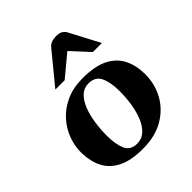

<svg xmlns="http://www.w3.org/2000/svg" viewBox="-209 -901 1054 1054"><g transform="rotate(-45 318.0 -373.5)"><path d="M41 -205.6Q39.6 -257.8 57.9 -309.1Q76.2 -360.4 113.5 -402.3Q150.9 -444.3 206.5 -469.7Q262.2 -495.1 335.9 -495.1Q429.7 -495.1 486.3 -466.6Q543 -438 568.6 -386.5Q594.2 -335 594.2 -266.6Q594.2 -191.9 559.6 -128.2Q524.9 -64.5 458.3 -25.4Q391.6 13.7 295.4 13.7Q205.6 13.7 150.1 -13.7Q94.7 -41 68.8 -90.3Q43 -139.6 41 -205.6ZM293.5 -28.8Q330.1 -28.8 356 -52.5Q381.8 -76.2 397.9 -115.5Q414.1 -154.8 421.6 -203.1Q429.2 -251.5 429.2 -300.8Q429.2 -368.2 409.9 -410.2Q390.6 -452.1 337.9 -452.1Q302.2 -452.1 277.1 -428.2Q252 -404.3 236.3 -364.5Q220.7 -324.7 213.4 -275.9Q206.1 -227.1 206.1 -177.7Q206.1 -112.3 223.9 -70.6Q241.7 -28.8 293.5 -28.8ZM185.5 -556.6 333 -736.3Q341.8 -747.6 356.9 -754.4Q372.1 -761.2 397 -761.2Q422.4 -761.2 435.3 -752.4Q448.2 -743.7 454.6 -731.9L546.9 -556.6H477.1L381.8 -659.7L257.8 -556.6Z"/></g></svg>

Font: Gelasio
Style: Bold Italic
Weight: 700
Italic angle: -8.5°
Designer: Eben Sorkin
Foundry: Eben Sorkin
Version: Version 1.008